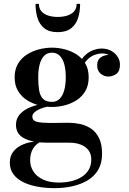

<svg xmlns="http://www.w3.org/2000/svg" viewBox="-20 -717 668 997"><path d="M264 260Q217.5 260 175.8 252.5Q134 245 101.2 229Q68.5 213 49.8 188Q31 163 31 128Q31 95.5 46.5 74Q62 52.5 85.5 40Q109 27.5 132.8 22.5Q156.5 17.5 173.5 17.5H193.5Q166.5 30.5 151.5 55.2Q136.5 80 136.5 115Q136.5 147 153.5 173.5Q170.5 200 204 215.5Q237.5 231 286 231Q320 231 350.2 223.8Q380.5 216.5 404 201.8Q427.5 187 440.8 164.2Q454 141.5 454 111Q454 82 439.2 62.8Q424.5 43.5 399 33.8Q373.5 24 341 24Q330.5 24 306.5 24Q282.5 24 258.8 24Q235 24 224 24Q151 24 107 2Q63 -20 63 -69Q63 -99 80.2 -120.2Q97.5 -141.5 126.2 -155.2Q155 -169 190 -175.8Q225 -182.5 260.5 -182.5L259 -167Q244 -167 225 -163Q206 -159 188.5 -151.8Q171 -144.5 159.5 -134.2Q148 -124 148 -112Q148 -89.5 173.5 -84Q199 -78.5 240 -78.5Q257.5 -78.5 274.2 -78.8Q291 -79 307 -79.2Q323 -79.5 337 -79.5Q365 -79.5 395.2 -73.2Q425.5 -67 451.8 -49.8Q478 -32.5 494 -0.8Q510 31 510 82Q510 130.5 489.8 164.8Q469.5 199 434.5 219.8Q399.5 240.5 355.5 250.2Q311.5 260 264 260ZM250 -161.5Q216.5 -161.5 182.5 -170.2Q148.5 -179 119.8 -197.2Q91 -215.5 73.5 -244.8Q56 -274 56 -315.5Q56 -357 73.5 -386.2Q91 -415.5 119.8 -433.8Q148.5 -452 182.5 -460.8Q216.5 -469.5 250 -469.5Q283 -469.5 316.8 -460.8Q350.5 -452 378.5 -433.8Q406.5 -415.5 423.5 -386.2Q440.5 -357 440.5 -315.5Q440.5 -274 423.5 -244.8Q406.5 -215.5 378.5 -197.2Q350.5 -179 316.8 -170.2Q283 -161.5 250 -161.5ZM250 -188Q274 -188 290 -204.2Q306 -220.5 313.8 -249.2Q321.5 -278 321.5 -315.5Q321.5 -355 313.8 -383.5Q306 -412 290 -427.8Q274 -443.5 250 -443.5Q225.5 -443.5 209.8 -427.8Q194 -412 186.2 -383.5Q178.5 -355 178.5 -315.5Q178.5 -278 183 -249.2Q187.5 -220.5 202.8 -204.2Q218 -188 250 -188ZM542.5 -319.5Q520.5 -319.5 502.5 -334.5Q484.5 -349.5 484.5 -377.5Q484.5 -406 502.8 -418.8Q521 -431.5 542.5 -431.5Q563 -431.5 582.5 -418.8Q602 -406 602 -382H576Q576 -404.5 558 -422Q540 -439.5 509.5 -439.5Q492 -439.5 470 -431.5Q448 -423.5 428.8 -401.8Q409.5 -380 399.5 -339L381 -353Q391 -396 412.8 -420.5Q434.5 -445 460.2 -455Q486 -465 507.5 -465Q536.5 -465 558 -452.8Q579.5 -440.5 591.2 -421.5Q603 -402.5 603 -382Q603 -346.5 583.8 -333Q564.5 -319.5 542.5 -319.5ZM279.5 -550Q236 -550 210.8 -569.8Q185.5 -589.5 175 -622.8Q164.5 -656 164.5 -697H182Q182 -673 195.2 -658Q208.5 -643 230.8 -636Q253 -629 279.5 -629Q306.5 -629 329 -636Q351.5 -643 364.8 -658Q378 -673 378 -697H396Q396 -656 385.2 -622.8Q374.5 -589.5 348.8 -569.8Q323 -550 279.5 -550Z"/></svg>

Font: Bodoni Moda 9pt SemiBold
Style: Regular
Weight: 600
Designer: Owen Earl
Foundry: indestructible type
Version: Version 2.005